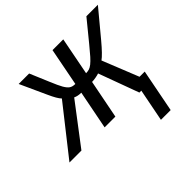

<svg xmlns="http://www.w3.org/2000/svg" viewBox="-217 -718 1109 1109"><g transform="rotate(-45 337.0 -164.0)"><path d="M290.5 -236.8Q263.2 -236.8 242.2 -246.6L54.7 0H-43L187.5 -292.5Q168.9 -311 144 -366.7L70.3 -528.3H155.8L205.1 -411.6Q226.6 -359.9 239.3 -337.9Q252.4 -315.4 265.6 -306.2Q278.8 -296.9 301.8 -296.9L346.7 -528.3H434.6L389.6 -296.9Q403.8 -296.9 415.5 -300.5Q427.2 -304.2 440.9 -314.9Q455.6 -326.7 473.6 -346.7Q482.9 -356.9 520.5 -402.3Q558.1 -447.8 623.5 -528.3H717.3L585.4 -369.6Q531.2 -304.7 504.4 -286.1L593.3 -64H635.7L584.5 199.2H504.9L543.9 0H528.3L437.5 -247.1Q429.7 -243.7 410.2 -240.2Q390.6 -236.8 378.4 -236.8L332 0H244.1Z"/></g></svg>

Font: Arimo
Style: Italic
Weight: 400
Italic angle: -12°
Designer: Steve Matteson
Foundry: Monotype Imaging Inc.
Version: Version 1.33